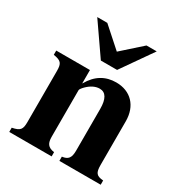

<svg xmlns="http://www.w3.org/2000/svg" viewBox="-166 -823 888 942"><g transform="rotate(30 278.0 -352.0)"><path d="M450 -704H392L281 -605L170 -704H113L235 -528H327ZM539 0V-24C500 -27 490 -39 490 -84V-331C490 -418 437 -473 355 -473C295 -473 247 -446 213 -386H212V-461H21V-437C65 -430 74 -419 74 -376V-87C74 -45 66 -33 21 -24V0H261V-24C224 -29 213 -47 213 -84V-348C213 -352 220 -362 230 -372C252 -394 276 -406 300 -406C334 -406 351 -377 351 -321V-84C351 -44 339 -28 305 -24V0Z"/></g></svg>

Font: XITS Math
Style: Bold
Weight: 700
Designer: MicroPress Inc., with final additions and corrections provided by Coen Hoffman, Elsevier (retired)
Version: Version 1.105